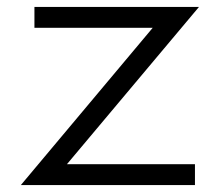

<svg xmlns="http://www.w3.org/2000/svg" viewBox="-20 -532 639 552"><path d="M540.5 0V-60H172.5L552 -512H79V-452H419L40 0Z"/></svg>

Font: Spartan
Style: Regular
Weight: 400
Designer: Matt Bailey, Mirko Velimirovic
Foundry: Matt Bailey
Version: Version 1.003